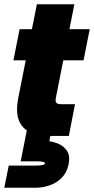

<svg xmlns="http://www.w3.org/2000/svg" viewBox="-20 -638 441 901"><path d="M153 -618H329L242 -178Q239 -162 244.5 -155.5Q250 -149 267 -149H332L303 0H215Q161 0 122.5 -17Q84 -34 68.5 -73.5Q53 -113 66 -180ZM43 -355 72 -501H401L372 -355ZM210 32 188 23Q218 23 247.5 34Q277 45 293.5 68.5Q310 92 302 132Q294 172 269.5 196.5Q245 221 212.5 232Q180 243 147 243H0L21 139H148Q167 139 178.5 136.5Q190 134 191 129Q192 124 181.5 121.5Q171 119 152 119H77L117 -82H233Z"/></svg>

Font: Albert Sans Black
Style: Italic
Weight: 900
Italic angle: -11.25°
Designer: Andreas Rasmussen
Foundry: a.Foundry
Version: Version 1.025